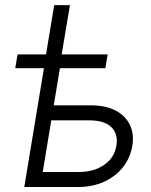

<svg xmlns="http://www.w3.org/2000/svg" viewBox="-20 -748 604 768"><path d="M41 -475.1 50.3 -530.3H410.6L401.4 -475.1ZM164.1 -530.3 196.8 -727.5H259.8L226.6 -530.3ZM184.1 -326.7H342.8Q401.4 -326.7 441.2 -306.4Q481 -286.1 499 -249.5Q517.1 -212.9 509.3 -164.6Q501 -116.2 471.7 -79.1Q442.4 -42 396.2 -21Q350.1 0 292 0H77.1L163.6 -522.5H227.5L150.9 -60.1H295.4Q355.5 -60.1 396.5 -88.4Q437.5 -116.7 445.3 -164.1Q453.6 -211.4 425.8 -239Q397.9 -266.6 337.9 -266.6H174.3Z"/></svg>

Font: Inter 28pt Light
Style: Italic
Weight: 300
Italic angle: -9.3988°
Designer: Rasmus Andersson
Foundry: rsms
Version: Version 4.001;git-66647c0bb